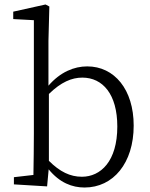

<svg xmlns="http://www.w3.org/2000/svg" viewBox="-20 -822 667 856"><path d="M42 0 190 9 197 -67C246 -7 302 14 357 14C485 14 576 -95 576 -262C576 -423 490 -526 369 -526C310 -526 249 -501 196 -440V-640L200 -793L183 -802L39 -770V-737L131 -732V-227C131 -175 130 -97 129 -42L42 -32ZM347 -476C438 -476 503 -402 503 -258C503 -103 429 -34 345 -34C293 -34 247 -56 198 -105V-403C252 -456 300 -476 347 -476Z"/></svg>

Font: Kiri Minchoo Light
Style: Regular
Weight: 300
Designer: Ryoko NISHIZUKA 西塚涼子 (kana & ideographs); Frank Grießhammer (Latin, Greek & Cyrillic);
akenotsuki.com/eyeben/fonts/ (U+
Foundry: Adobe
akenotsuki.com/eyeben/fonts/
Version: Version 4.002;hotconv 1.0.119;makeotfexe 2.5.65604